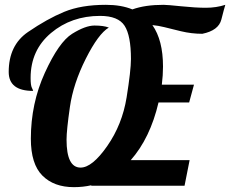

<svg xmlns="http://www.w3.org/2000/svg" viewBox="-20 -770 954 796"><path d="M117.2 -393.1Q16.1 -393.1 16.1 -471.7Q16.1 -582.5 95.9 -637.2Q175.8 -691.9 246.1 -720.9Q316.4 -750 418.9 -750Q482.9 -750 528.8 -731Q581.1 -750 658.2 -750Q673.3 -750 732.2 -743.9Q791 -737.8 833.5 -737.8Q876.5 -737.8 914.1 -750Q909.2 -734.4 897.7 -689Q886.2 -643.6 818.8 -629.9Q773.9 -629.9 729.7 -640.6Q685.5 -651.4 661.1 -657.5Q636.7 -663.6 611.8 -666Q655.8 -603.5 655.8 -494.1Q655.8 -458 650.9 -418.9H784.2L764.2 -345.2H637.2Q602.5 -197.3 522 -106H766.1L745.1 0H357.9L358.9 -2Q324.7 5.9 286.1 5.9Q203.6 5.9 155.8 -42Q107.9 -89.8 107.9 -194.8Q107.9 -340.8 166 -468.3Q224.1 -595.7 279.1 -629.9Q334 -664.1 371.6 -664.1Q409.2 -664.1 431.2 -655.8Q387.7 -629.9 335.7 -526.6Q283.7 -423.3 269.8 -326.4Q255.9 -229.5 255.9 -190.9Q255.9 -75.2 314 -75.2Q362.3 -75.2 424.6 -164.6Q486.8 -253.9 504.9 -366.2Q522.9 -478.5 522.9 -525.4Q522.9 -622.1 496.6 -663.1Q470.2 -704.1 395 -704.1Q275.9 -704.1 191.4 -633.1Q106.9 -562 106.9 -446.8Q106.9 -416.5 112.1 -406.2Q117.2 -396 117.2 -393.1Z"/></svg>

Font: Lobster-Regular
Style: Regular
Weight: 400
Designer: Pablo Impallari
Foundry: Pablo Impallari
Version: Version 1.007; ttfautohint (v1.1) -l 8 -r 50 -G 50 -x 14 -D 